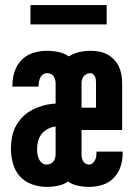

<svg xmlns="http://www.w3.org/2000/svg" viewBox="-20 -728 540 756"><path d="M164 8Q135 8 106.5 -2Q78 -12 58.5 -33.5Q39 -55 31 -84Q23 -113 23 -143Q23 -166 27.5 -189Q32 -212 43 -232.5Q54 -253 71 -269.5Q88 -286 109 -296.5Q130 -307 152.5 -313Q175 -319 199 -320V-400Q199 -407 197 -414.5Q195 -422 191 -428Q187 -434 180 -437Q173 -440 165 -440Q157 -440 149.5 -435Q142 -430 138.5 -422.5Q135 -415 133.5 -406.5Q132 -398 132 -390Q132 -389 132 -388.5Q132 -388 132 -387H29Q29 -389 29 -391Q29 -393 29 -395Q29 -422 38 -448Q47 -474 66 -493Q85 -512 111.5 -520Q138 -528 165 -528Q188 -528 210 -523.5Q232 -519 251 -506Q270 -518 292 -523Q314 -528 336 -528Q353 -528 370 -525Q387 -522 402 -514Q417 -506 429 -493.5Q441 -481 448 -466Q455 -451 458 -434Q461 -417 461 -400V-216H301V-120Q301 -113 302.5 -106Q304 -99 307.5 -93Q311 -87 317.5 -83.5Q324 -80 331 -80Q339 -80 345 -85.5Q351 -91 354.5 -98Q358 -105 359 -113Q360 -121 360 -129Q360 -129 360 -130Q360 -131 360 -131H463Q463 -130 463 -128Q463 -126 463 -124Q463 -97 454.5 -71.5Q446 -46 427.5 -27Q409 -8 383 0Q357 8 331 8Q309 8 287.5 3.5Q266 -1 248 -13Q230 -1 208 3.5Q186 8 164 8ZM301 -304H358V-400Q358 -406 357.5 -412.5Q357 -419 354.5 -425Q352 -431 347 -435.5Q342 -440 335 -440Q328 -440 321 -436.5Q314 -433 309.5 -427.5Q305 -422 303 -414.5Q301 -407 301 -400ZM163 -80Q171 -80 178 -83Q185 -86 190 -92Q195 -98 197 -105.5Q199 -113 199 -120V-230Q183 -228 168.5 -220.5Q154 -213 144 -200.5Q134 -188 130 -172.5Q126 -157 126 -141Q126 -131 127.5 -121Q129 -111 133 -102Q137 -93 145 -86.5Q153 -80 163 -80ZM100 -632V-708H400V-632Z"/></svg>

Font: Iosevka SS08 Regular
Style: Bold
Weight: 700
Monospace: yes
Designer: Belleve Invis
Foundry: Belleve Invis
Version: Version 16.3.4; ttfautohint (v1.8.4)